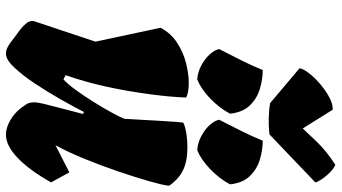

<svg xmlns="http://www.w3.org/2000/svg" viewBox="-262 -834 1105 621"><g transform="rotate(90 290.5 -523.5)"><path d="M153.8 9.8Q141.6 9.8 129.4 2.7Q117.2 -4.4 104.5 -15.1Q98.6 -20 84 -30.3Q69.3 -40.5 57.6 -53.5Q45.9 -66.4 47.9 -79.1L114.7 -279.8L69.8 -490.2Q87.4 -523.9 118.4 -543.9Q149.4 -564 184.3 -572.8Q219.2 -581.5 247.6 -581.5Q280.3 -581.5 295.4 -573.2Q293.9 -522.9 284.7 -455.1Q274.9 -381.3 260 -313.7Q245.1 -246.1 223.1 -183.1L236.8 -176.3Q252 -189.9 271.5 -216.8Q291 -243.7 310.3 -274.7Q329.6 -305.7 344.2 -332.5Q358.9 -359.4 364.3 -373Q368.7 -450.2 370.8 -488.5Q373 -526.9 374.3 -541.7Q375.5 -556.6 376.5 -563.5Q384.8 -568.8 407.7 -573Q430.7 -577.1 458 -577.1Q501.5 -577.1 530.5 -563Q559.6 -548.8 580.6 -518.1L580.1 -512.7Q578.1 -495.6 565.9 -452.9Q553.7 -410.2 535.2 -355.5Q516.6 -300.8 494.4 -246.1Q472.2 -191.4 449.7 -150.4L537.6 -195.3L569.8 -136.2Q531.7 -67.9 491.7 -29.1Q451.7 9.8 415.5 9.8Q393.6 9.8 369.9 -3.7Q346.2 -17.1 329.1 -39.1Q323.7 -46.9 317.4 -55.9Q311 -64.9 311 -82Q311 -88.9 312.7 -96.9Q314.5 -105 314.9 -108.4Q314.9 -109.4 318.6 -123.5Q322.3 -137.7 327.6 -158.7Q333 -179.7 338.6 -201.4Q344.2 -223.1 348.6 -239.3L342.3 -242.7Q326.2 -210.9 302 -168.2Q277.8 -125.5 250.7 -84.7Q223.6 -43.9 198.2 -17.1Q172.9 9.8 153.8 9.8ZM465.8 -608.9Q442.4 -610.4 420.7 -621.8Q398.9 -633.3 384.5 -649.2Q370.1 -665 367.2 -679.7Q389.2 -723.1 404.5 -753.4Q419.9 -783.7 435.1 -820.8Q465.3 -820.8 496.1 -811.5Q526.9 -802.2 549.3 -779.3Q571.8 -756.3 576.2 -714.8Q557.6 -680.2 527.1 -650.9Q496.6 -621.6 465.8 -608.9ZM237.3 -608.9Q213.9 -610.4 192.1 -621.8Q170.4 -633.3 156 -649.2Q141.6 -665 138.7 -679.7Q160.6 -723.1 176 -753.4Q191.4 -783.7 206.5 -820.8Q236.8 -820.8 267.6 -811.5Q298.3 -802.2 320.8 -779.3Q343.3 -756.3 347.7 -714.8Q329.1 -680.2 298.6 -650.9Q268.1 -621.6 237.3 -608.9ZM415 -842.8Q403.3 -840.8 383.8 -840.3Q364.3 -839.8 345 -841.1Q325.7 -842.3 313.5 -844.7L200.7 -939.9Q203.1 -953.1 217.8 -971.7Q232.4 -990.2 253.7 -1008.1Q274.9 -1025.9 296.6 -1037.1Q318.4 -1048.3 335 -1046.9L395.5 -950.2Q418.9 -975.6 435.8 -992.9Q452.6 -1010.3 470.5 -1024.9Q488.3 -1039.6 513.2 -1055.7Q530.3 -1047.9 547.1 -1028.1Q564 -1008.3 570.3 -991.2Z"/></g></svg>

Font: Fruktur
Style: Italic
Weight: 400
Italic angle: -8°
Designer: Viktoriya Grabowska, Eben Sorkin
Foundry: Viktoriya Grabowska
Version: Version 1.008; ttfautohint (v1.8.4.7-5d5b)